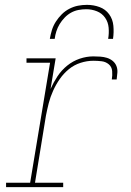

<svg xmlns="http://www.w3.org/2000/svg" viewBox="-20 -770 540 790"><path d="M5 0V-18H104L186 -512H89V-530H209L188 -404Q200 -431 216.5 -456Q233 -481 256.5 -500Q280 -519 308 -528.5Q336 -538 364 -538Q378 -538 392.5 -537Q407 -536 420 -532Q433 -528 443.5 -519.5Q454 -511 459 -498.5Q464 -486 463 -471.5Q462 -457 460 -443H440Q443 -460 441.5 -477.5Q440 -495 427.5 -505.5Q415 -516 398 -518Q381 -520 364 -520Q338 -520 311.5 -511.5Q285 -503 263.5 -485.5Q242 -468 226 -445Q210 -422 198.5 -396.5Q187 -371 180.5 -345.5Q174 -320 169 -294L124 -18H240V0ZM185 -610Q188 -628 193.5 -646Q199 -664 209.5 -680.5Q220 -697 234 -711Q248 -725 265.5 -734Q283 -743 301 -746.5Q319 -750 338 -750Q365 -750 389.5 -741Q414 -732 429 -711.5Q444 -691 446.5 -664Q449 -637 445 -610H425Q429 -633 427 -656Q425 -679 412.5 -697Q400 -715 379 -723.5Q358 -732 335 -732Q319 -732 303 -729Q287 -726 272.5 -718Q258 -710 246 -697.5Q234 -685 225.5 -671Q217 -657 212 -641.5Q207 -626 205 -610Z"/></svg>

Font: Iosevka Curly Slab ThObl
Style: Regular
Weight: 100
Italic angle: -9°
Monospace: yes
Designer: Belleve Invis
Foundry: Belleve Invis
Version: Version 11.0.0; ttfautohint (v1.8.3)